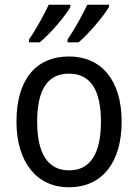

<svg xmlns="http://www.w3.org/2000/svg" viewBox="-20 -786 586 816"><path d="M443 -756V-766H351C333 -727 295 -658 267 -618V-606H314C356 -641 421 -718 443 -756ZM279 -756V-766H187C168 -725 132 -659 103 -618V-606H149C195 -644 257 -717 279 -756ZM497 -269C497 -448 408 -546 274 -546C131 -546 50 -446 50 -269C50 -95 138 10 272 10C414 10 497 -95 497 -269ZM138 -269C138 -400 179 -473 273 -473C367 -473 409 -400 409 -269C409 -138 367 -62 274 -62C180 -62 138 -138 138 -269Z"/></svg>

Font: Noto Sans Lao Looped SemiCondensed
Style: Regular
Weight: 400
Width: 4
Designer: Mark Frömberg, Ben Mitchell
Foundry: The Fontpad Ltd
Version: Version 1.003